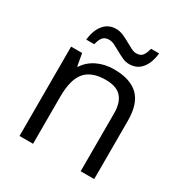

<svg xmlns="http://www.w3.org/2000/svg" viewBox="-169 -865 953 996"><g transform="rotate(30 307.0 -366.5)"><path d="M452.1 0V-346.2Q452.1 -411.6 422.4 -443.8Q392.6 -476.1 329.1 -476.1Q245.1 -476.1 206.1 -430.7Q167 -385.3 167 -280.8V0H85.9V-535.2H151.9L165 -461.9H168.9Q193.8 -501.5 238.8 -523.2Q283.7 -544.9 338.9 -544.9Q435.5 -544.9 484.4 -498.3Q533.2 -451.7 533.2 -349.1V0ZM391.6 -606.9Q370.6 -606.9 350.6 -616Q330.6 -625 311.3 -636Q292 -647 274.2 -656Q256.3 -665 239.7 -665Q215.3 -665 202.9 -650.4Q190.4 -635.7 183.6 -606H135.7Q142.1 -665 170.2 -698.5Q198.2 -731.9 242.7 -731.9Q265.1 -731.9 286.1 -722.9Q307.1 -713.9 326.2 -702.9Q345.2 -691.9 362.8 -682.9Q380.4 -673.8 396 -673.8Q419.9 -673.8 431.6 -688.2Q443.4 -702.6 450.7 -732.9H499Q492.7 -673.8 465.1 -640.4Q437.5 -606.9 391.6 -606.9Z"/></g></svg>

Font: Open Sans Y to K
Style: Regular
Weight: 400
Version: Version 1.10